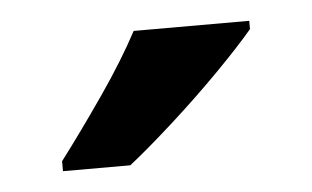

<svg xmlns="http://www.w3.org/2000/svg" viewBox="-28 -801 374 230"><g transform="rotate(-5 159.0 -686.0)"><path d="M278 -756Q262 -737 234.5 -709Q207 -681 176 -653Q145 -625 121 -606H40V-618Q65 -651 93 -691.5Q121 -732 139 -766H278Z"/></g></svg>

Font: Noto Sans SemiCondensed SemiBold
Style: Regular
Weight: 600
Width: 4
Designer: Monotype Design Team
Foundry: Monotype Imaging Inc.
Version: Version 2.013; ttfautohint (v1.8.4.7-5d5b)